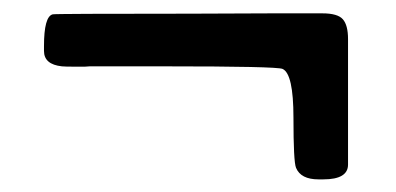

<svg xmlns="http://www.w3.org/2000/svg" viewBox="-20 -409 602 292"><path d="M509.3 -349.6V-158.7Q509.3 -136.2 471.7 -136.2H464.4Q437.5 -136.2 430.2 -153.8Q426.3 -163.1 426.3 -230Q426.3 -296.9 409.7 -304.2Q400.9 -308.1 231 -308.1H116.2L108.9 -307.6H95.2Q78.6 -307.6 74.2 -308.1Q46.9 -311 46.9 -331.5V-338.9Q46.9 -383.8 60.1 -387.2Q64 -388.2 270.5 -388.2L393.6 -388.7H470.2Q493.7 -388.7 501.5 -379.6Q509.3 -370.6 509.3 -349.6Z"/></svg>

Font: Averia Serif Libre RX
Style: Bold
Weight: 700
Version: Version 1.002